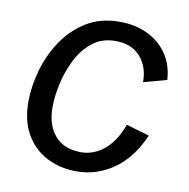

<svg xmlns="http://www.w3.org/2000/svg" viewBox="-67 -605 673 683"><g transform="rotate(10 269.5 -263.5)"><path d="M252.4 11.7Q193.4 11.7 145.3 -12.7Q97.2 -37.1 69.1 -85.2Q41 -133.3 41 -203.1Q41 -256.3 57.1 -314.7Q73.2 -373 106.7 -424.1Q140.1 -475.1 191.2 -507.1Q242.2 -539.1 312.5 -539.1Q369.1 -539.1 413.6 -517.6Q458 -496.1 484.6 -457Q511.2 -418 514.2 -364.7L430.7 -341.8Q431.2 -397 399.4 -433.1Q367.7 -469.2 309.1 -469.2Q259.8 -469.2 225.3 -441.4Q190.9 -413.6 169.7 -370.6Q148.4 -327.6 138.7 -281.7Q128.9 -235.8 128.9 -199.7Q128.9 -133.3 162.1 -95.7Q195.3 -58.1 255.9 -58.1Q301.3 -58.1 339.1 -88.9Q377 -119.6 400.4 -182.6L483.9 -158.2Q445.8 -71.3 384.5 -29.8Q323.2 11.7 252.4 11.7Z"/></g></svg>

Font: Schibsted Grotesk
Style: Italic
Weight: 400
Italic angle: -12°
Designer: Bakken & Baeck AS, Henrik Kongsvoll
Foundry: Schibsted ASA
Version: Version 1.100; ttfautohint (v1.8.4.7-5d5b);gftools[0.9.25]